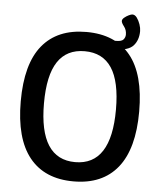

<svg xmlns="http://www.w3.org/2000/svg" viewBox="-56 -858 770 914"><g transform="rotate(5 329.0 -401.0)"><path d="M329 7Q191 7 118.5 -83Q46 -173 46 -351Q46 -530 118.5 -618.5Q191 -707 329 -707Q467 -707 539.5 -618.5Q612 -530 612 -351Q612 -173 539.5 -83Q467 7 329 7ZM329 -85Q501 -85 501 -351Q501 -485 458 -550Q415 -615 329 -615Q243 -615 200 -550Q157 -485 157 -351Q157 -85 329 -85ZM448 -637V-677H473Q500 -677 508.5 -687.5Q517 -698 517 -711Q517 -733 504.5 -749Q492 -765 492 -774Q492 -782 501.5 -790Q511 -798 522.5 -803.5Q534 -809 540 -809Q552 -809 561.5 -796Q571 -783 577 -765.5Q583 -748 583 -733Q583 -691 559.5 -664Q536 -637 473 -637Z"/></g></svg>

Font: Asap Semi Condensed Medium
Style: Regular
Weight: 500
Width: 4
Designer: Pablo Cosgaya
Foundry: Omnibus-Type
Version: Version 3.001; ttfautohint (v1.8.4.7-5d5b)